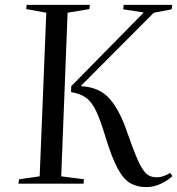

<svg xmlns="http://www.w3.org/2000/svg" viewBox="-20 -750 724 784"><path d="M577 14Q541 14 513 -1.5Q485 -17 461 -61Q437 -105 411 -190Q390 -260 372 -297.5Q354 -335 330.5 -351.5Q307 -368 270 -374L271 -398L567 -699L483 -712L485 -730H683L681 -712L608 -698L312 -401V-398Q386 -394 427.5 -347Q469 -300 500 -208Q521 -148 536 -112Q551 -76 564 -57Q577 -38 590.5 -32Q604 -26 621 -26Q645 -26 675 -44L684 -31Q664 -12 635.5 1Q607 14 577 14ZM55 0 58 -18 142 -30 169 -698 87 -713 89 -730H347L345 -713L256 -698L230 -30L323 -18L321 0Z"/></svg>

Font: Literata 72pt
Style: Italic
Weight: 400
Italic angle: -2°
Designer: Latin by Veronika Burian and Jose Scaglione. Greek by Irene Vlachou. Cyrillic by Vera Evstafieva
Foundry: TypeTogether
Version: Version 3.002